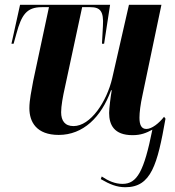

<svg xmlns="http://www.w3.org/2000/svg" viewBox="-20 -556 733 804"><path d="M505 228C613 228 639 134 673 -59L667 -67C646 -40 616 -16 593 -16C572 -16 564 -33 564 -63C564 -85 568 -119 577 -159L656 -536H520L450 -229C427 -130 359 -28 288 -28C252 -28 236 -50 236 -86C236 -112 243 -151 252 -191L324 -526H358C399 -526 415 -510 411 -447L407 -373H416L441 -536H64L28 -373H37L49 -416C70 -493 91 -526 155 -526H185L119 -217C112 -178 103 -137 103 -103C103 -45 133 9 226 9C328 9 404 -65 445 -178H448C443 -151 437 -101 437 -83C437 -34 457 10 535 10C570 10 592 1 618 -13C583 162 554 214 493 214C461 214 433 201 406 183L402 194C440 216 469 228 505 228Z"/></svg>

Font: Noto Serif Display Condensed
Style: Bold Italic
Weight: 700
Width: 3
Italic angle: -12°
Designer: Monotype Design Team
Foundry: Monotype Imaging Inc.
Version: Version 2.009